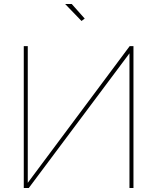

<svg xmlns="http://www.w3.org/2000/svg" viewBox="-20 -941 787 961"><path d="M306 -921H339L404 -848L388 -836ZM99 0V-710H119V-26L629 -710H648V0H628V-674L124 0Z"/></svg>

Font: Raleway-v4020 Thin
Style: Regular
Weight: 250
Designer: Matt McInerney, Pablo Impallari, Rodrigo Fuenzalida
Foundry: Matt McInerney, Pablo Impallari, Rodrigo Fuenzalida
Version: Version 4.020;PS 004.020;hotconv 1.0.88;makeotf.lib2.5.64775